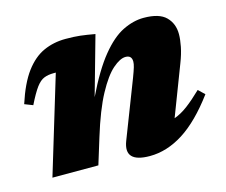

<svg xmlns="http://www.w3.org/2000/svg" viewBox="-74 -549 779 662"><g transform="rotate(-15 315.5 -218.0)"><path d="M42 -258.5 12.5 -270Q35 -339.5 64.2 -378.8Q93.5 -418 129.5 -434.2Q165.5 -450.5 208.5 -450.5Q239 -450.5 260.5 -448Q282 -445.5 312.5 -440L253.5 -230.5Q295.5 -317.5 334.8 -365.5Q374 -413.5 412 -432.2Q450 -451 487 -451Q542.5 -451 566.5 -427Q590.5 -403 590.5 -365.5Q590.5 -346.5 585.5 -321.2Q580.5 -296 569 -266.5L501 -89Q525 -97.5 549 -115.5Q573 -133.5 603 -162.5L625 -141.5Q564.5 -60 505.5 -22.5Q446.5 15 385.5 15Q292 15 319.5 -56.5L398.5 -260.5Q407 -283 410.5 -294.8Q414 -306.5 414 -314.5Q414 -337 392 -337Q372.5 -337 346 -314Q319.5 -291 290.5 -237.5Q261.5 -184 233.5 -92.5L205 0H41L146 -347H138.5Q118.5 -347 104 -341.2Q89.5 -335.5 75.5 -316.8Q61.5 -298 42 -258.5Z"/></g></svg>

Font: Newsreader 16pt ExtraBold
Style: Italic
Weight: 800
Italic angle: -17°
Designer: Hugues Gentile
Foundry: Production Type
Version: Version 1.003; ttfautohint (v1.8.3)